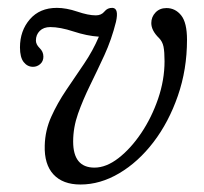

<svg xmlns="http://www.w3.org/2000/svg" viewBox="-20 -472 530 500"><path d="M467 -368.5Q467 -291 443.2 -222.5Q419.5 -154 379.8 -102Q340 -50 290.5 -20.8Q241 8.5 189.5 8.5Q143.5 8.5 119.2 -17.8Q95 -44 96.5 -93Q97.5 -132.5 113.5 -168Q129.5 -203.5 152.5 -237.5Q175.5 -271.5 198.8 -305.8Q222 -340 237.5 -376.5Q206.5 -378.5 171.5 -390Q136.5 -401.5 111 -401.5Q93.5 -401.5 83.5 -391.5Q73.5 -381.5 73.5 -366.5Q73.5 -356.5 83 -347Q93 -337.5 93 -324.5Q93 -312.5 84.8 -305.2Q76.5 -298 66 -298Q51.5 -298 41.8 -310.2Q32 -322.5 32 -348.5Q32 -392 57.8 -421.8Q83.5 -451.5 128 -451.5Q152.5 -451.5 181.2 -441.8Q210 -432 229.5 -432Q244 -432 252 -442Q260 -452 273 -451.5Q290 -450.5 282 -415Q270.5 -369 251.8 -328.2Q233 -287.5 214.5 -249.8Q196 -212 183.2 -176Q170.5 -140 170.5 -103.5Q170.5 -35.5 226 -35.5Q256.5 -35.5 288.5 -60.2Q320.5 -85 347.8 -125.5Q375 -166 391.8 -215Q408.5 -264 408.5 -312.5Q408.5 -337 405.8 -350.5Q403 -364 394 -373Q374 -392.5 374 -412Q374 -428 385 -439.5Q396 -451 413.5 -451Q436.5 -451 451.8 -432Q467 -413 467 -368.5Z"/></svg>

Font: Fraunces 72pt SuperSoft Light
Style: Italic
Weight: 300
Italic angle: -16°
Version: Version 1.000;[b76b70a41]